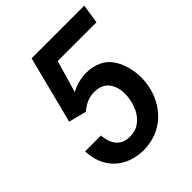

<svg xmlns="http://www.w3.org/2000/svg" viewBox="-202 -830 960 960"><g transform="rotate(-45 278.0 -350.0)"><path d="M92.3 -354 183.6 -710.9H556.2L540 -608.9H266.1L216.8 -438.5Q238.3 -451.2 267.6 -459Q296.9 -466.8 327.1 -466.8Q370.6 -466.8 407.7 -449.2Q444.8 -431.6 467.8 -393.6Q485.4 -364.3 494.6 -328.6Q503.9 -293 503.9 -254.9Q503.9 -199.7 483.9 -147.9Q463.9 -96.2 424.3 -56.6Q390.1 -22.9 346.2 -6.1Q302.2 10.7 255.4 10.7Q210.4 10.7 169.7 -4.6Q128.9 -20 101.6 -47.9Q45.9 -105 43.9 -192.9H155.8Q158.7 -144 183.3 -115Q208 -85.9 255.9 -85.9Q294.9 -85.9 323.2 -106.9Q351.6 -127.9 367.7 -161.9Q383.8 -195.8 387.7 -234.9Q388.7 -242.2 388.7 -256.3Q388.7 -306.6 363 -338.6Q337.4 -370.6 285.2 -370.6Q257.8 -370.6 233.9 -360.4Q210 -350.1 186 -330.1Z"/></g></svg>

Font: Mardoto Medium
Style: Italic
Weight: 500
Italic angle: -12°
Designer: Christian Robertson, Vahan Hovhannisyan
Foundry: Google
Version: Version 1.000